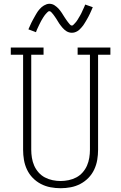

<svg xmlns="http://www.w3.org/2000/svg" viewBox="-20 -986 640 1014"><path d="M300 8Q273 8 246.5 3Q220 -2 196 -14.5Q172 -27 153 -46.5Q134 -66 122.5 -90.5Q111 -115 106.5 -141.5Q102 -168 102 -195V-697H37V-735H210V-697H145V-195Q145 -174 148.5 -152.5Q152 -131 160.5 -111.5Q169 -92 183.5 -75.5Q198 -59 217 -49Q236 -39 257.5 -34.5Q279 -30 300 -30Q321 -30 342.5 -34.5Q364 -39 383 -49Q402 -59 416.5 -75.5Q431 -92 439.5 -111.5Q448 -131 451.5 -152.5Q455 -174 455 -195V-697H390V-735H563V-697H498V-195Q498 -168 493.5 -141.5Q489 -115 477.5 -90.5Q466 -66 447 -46.5Q428 -27 404 -14.5Q380 -2 353.5 3Q327 8 300 8ZM359 -813Q352 -813 345 -815Q338 -817 332 -820.5Q326 -824 320.5 -829Q315 -834 310.5 -839Q306 -844 301.5 -850Q297 -856 293 -861.5Q289 -867 285.5 -873.5Q282 -880 277.5 -886.5Q273 -893 269 -899Q265 -905 261 -910Q257 -915 251.5 -921Q246 -927 241 -927Q237 -927 234 -924.5Q231 -922 228.5 -919.5Q226 -917 222 -912.5Q218 -908 216.5 -906Q215 -904 213.5 -901.5Q212 -899 210 -896.5Q208 -894 206.5 -891Q205 -888 203 -885Q201 -882 199 -878.5Q197 -875 195 -871Q193 -867 191 -863Q189 -859 187 -855Q185 -851 183 -846.5Q181 -842 178.5 -837Q176 -832 174 -827Q172 -822 170 -816L130 -831Q134 -840 138 -849Q142 -858 145.5 -865.5Q149 -873 153 -880Q157 -887 160.5 -893.5Q164 -900 167.5 -906Q171 -912 174 -917Q177 -922 180.5 -927Q184 -932 189.5 -938Q195 -944 200 -948.5Q205 -953 212 -957Q219 -961 226 -963.5Q233 -966 241 -966Q248 -966 255 -964Q262 -962 268 -958Q274 -954 279.5 -949.5Q285 -945 289.5 -940Q294 -935 298.5 -929Q303 -923 307 -917Q311 -911 314.5 -905Q318 -899 322.5 -892.5Q327 -886 331 -880Q335 -874 339 -869Q343 -864 348.5 -857.5Q354 -851 359 -851Q363 -851 366 -853.5Q369 -856 371.5 -859Q374 -862 378 -866Q382 -870 383.5 -872.5Q385 -875 386.5 -877Q388 -879 390 -882Q392 -885 393.5 -888Q395 -891 397 -894Q399 -897 401 -900.5Q403 -904 405 -907.5Q407 -911 409 -915Q411 -919 413 -923.5Q415 -928 417 -932.5Q419 -937 421.5 -942Q424 -947 426 -952Q428 -957 430 -962L470 -948Q466 -938 462 -929.5Q458 -921 454.5 -913Q451 -905 447 -898Q443 -891 439.5 -884.5Q436 -878 432.5 -872.5Q429 -867 426 -862Q423 -857 419.5 -852Q416 -847 410.5 -841Q405 -835 400 -830Q395 -825 388 -821Q381 -817 374 -815Q367 -813 359 -813Z"/></svg>

Font: Iosevka Slab XLtEx
Style: Regular
Weight: 200
Width: 7
Monospace: yes
Designer: Belleve Invis
Foundry: Belleve Invis
Version: Version 11.1.0; ttfautohint (v1.8.3)